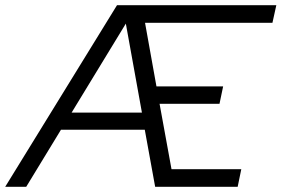

<svg xmlns="http://www.w3.org/2000/svg" viewBox="-69 -720 1085 740"><path d="M-49 0 382 -700H996L981 -632H490L534 -387H791L777 -320H546L592 -68H861L847 0H529L489 -220H166L32 0ZM207 -286H478L416 -629Z"/></svg>

Font: Red Hat Display
Style: Italic
Weight: 400
Italic angle: -12°
Designer: Pentagram, MCKL
Foundry: Pentagram, MCKL
Version: Version 1.023; ttfautohint (v1.8.3)